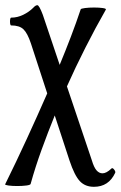

<svg xmlns="http://www.w3.org/2000/svg" viewBox="-40 -451 465 740"><path d="M-20 259Q22 174 62.5 86Q103 -2 142 -91L79 -284Q66 -323 50.5 -338Q35 -353 3 -353Q0 -353 -1 -360.5Q-2 -368 -1 -375.5Q0 -383 3 -383Q27 -383 49.5 -394Q72 -405 88 -421Q97 -431 104 -431Q111 -431 125 -394L190 -201Q212 -254 233 -309Q254 -364 271 -415Q272 -418 287.5 -420Q303 -422 322.5 -422Q342 -422 356 -420Q370 -418 368 -414Q328 -344 289 -267Q250 -190 218 -118L314 167Q322 194 332 205.5Q342 217 355 217Q370 217 389 199Q393 194 399.5 202Q406 210 404 215Q379 269 322 269Q288 269 267.5 247Q247 225 228 168L171 -6Q145 58 120.5 125.5Q96 193 78 258Q77 262 61.5 264Q46 266 26.5 266Q7 266 -7.5 264Q-22 262 -20 259Z"/></svg>

Font: Junicode Two Beta Condensed Medium
Style: Regular
Weight: 500
Width: 3
Designer: Peter S. Baker
Foundry: Briery Creek Software
Version: Version 1.053; ttfautohint (v1.8.4)